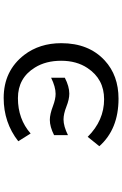

<svg xmlns="http://www.w3.org/2000/svg" viewBox="169 -789 662 1040"><g transform="rotate(-90 500.0 -269.0)"><path d="M254.9 -501Q356 -580.1 489.3 -580.1Q636.2 -580.1 722.2 -469.2Q786.1 -385.7 786.1 -268.1Q786.1 -119.1 692.4 -32.7Q611.3 42 485.4 42Q320.3 42 228 -62L278.8 -125Q367.2 -36.1 482.4 -36.1Q591.8 -36.1 651.4 -126Q690.9 -185.1 690.9 -269Q690.9 -351.6 654.3 -410.6Q597.7 -502.9 488.3 -502.9Q375 -502.9 296.9 -434.1ZM288.1 -307.1Q333.5 -330.1 370.6 -330.1Q400.9 -330.1 445.8 -313Q483.4 -298.8 511.7 -298.8Q549.3 -298.8 599.1 -323.2V-249Q551.8 -224.6 512.7 -224.6Q481.9 -224.6 442.9 -240.2Q402.8 -255.9 373 -255.9Q336.4 -255.9 288.1 -231.9Z"/></g></svg>

Font: FORM UDPGothic
Style: Regular
Weight: 400
Foundry: Pronama LLC
Version: Version 1.05101